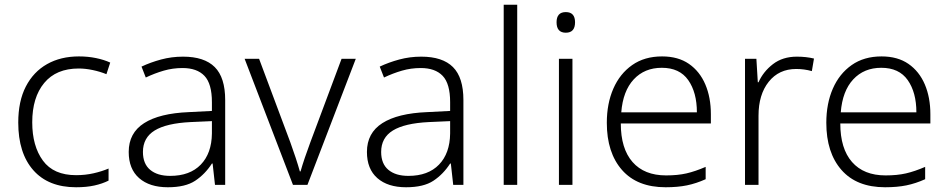

<svg xmlns="http://www.w3.org/2000/svg" viewBox="-20 -780 4001 810"><path d="M301 10Q184 10 120.5 -62Q57 -134 57 -263Q57 -353 89 -415Q121 -477 178.5 -509.5Q236 -542 313 -542Q351 -542 385 -535Q419 -528 445 -516L429 -467Q402 -478 371 -484.5Q340 -491 312 -491Q217 -491 166.5 -430Q116 -369 116 -264Q116 -164 161 -102.5Q206 -41 301 -41Q340 -41 375 -49Q410 -57 438 -69V-18Q412 -5 378.5 2.5Q345 10 301 10Z M752 -541Q842 -541 886 -497Q930 -453 930 -358V0H887L877 -90H874Q845 -45 803.5 -17.5Q762 10 688 10Q611 10 567 -28.5Q523 -67 523 -139Q523 -219 588 -260.5Q653 -302 777 -307L874 -312V-349Q874 -427 842.5 -460Q811 -493 750 -493Q709 -493 671 -482Q633 -471 595 -453L577 -499Q615 -517 659.5 -529Q704 -541 752 -541ZM784 -265Q682 -260 632.5 -229.5Q583 -199 583 -139Q583 -89 613.5 -63.5Q644 -38 698 -38Q781 -38 827 -85.5Q873 -133 874 -217V-269Z M1216 0 1012 -532H1073L1205 -179Q1217 -146 1227.5 -114Q1238 -82 1245 -57H1248Q1255 -82 1266 -114.5Q1277 -147 1289 -179L1421 -532H1481L1277 0Z M1757 -541Q1847 -541 1891 -497Q1935 -453 1935 -358V0H1892L1882 -90H1879Q1850 -45 1808.5 -17.5Q1767 10 1693 10Q1616 10 1572 -28.5Q1528 -67 1528 -139Q1528 -219 1593 -260.5Q1658 -302 1782 -307L1879 -312V-349Q1879 -427 1847.5 -460Q1816 -493 1755 -493Q1714 -493 1676 -482Q1638 -471 1600 -453L1582 -499Q1620 -517 1664.5 -529Q1709 -541 1757 -541ZM1789 -265Q1687 -260 1637.5 -229.5Q1588 -199 1588 -139Q1588 -89 1618.5 -63.5Q1649 -38 1703 -38Q1786 -38 1832 -85.5Q1878 -133 1879 -217V-269Z M2162 0H2105V-760H2162Z M2367 -729Q2406 -729 2406 -686Q2406 -642 2367 -642Q2328 -642 2328 -686Q2328 -729 2367 -729ZM2395 -532V0H2338V-532Z M2773 -542Q2841 -542 2886.5 -510.5Q2932 -479 2955.5 -424Q2979 -369 2979 -298V-259H2599Q2599 -153 2648.5 -96.5Q2698 -40 2790 -40Q2839 -40 2876 -48.5Q2913 -57 2957 -76V-24Q2917 -6 2878 2Q2839 10 2788 10Q2668 10 2604 -63Q2540 -136 2540 -262Q2540 -343 2567.5 -406Q2595 -469 2647 -505.5Q2699 -542 2773 -542ZM2772 -494Q2699 -494 2653.5 -445Q2608 -396 2601 -306H2920Q2920 -390 2883.5 -442Q2847 -494 2772 -494Z M3342 -541Q3381 -541 3414 -533L3405 -480Q3373 -489 3339 -489Q3266 -489 3223 -435Q3180 -381 3180 -292V0H3123V-532H3171L3177 -433H3180Q3200 -478 3241 -509.5Q3282 -541 3342 -541Z M3699 -542Q3767 -542 3812.5 -510.5Q3858 -479 3881.5 -424Q3905 -369 3905 -298V-259H3525Q3525 -153 3574.5 -96.5Q3624 -40 3716 -40Q3765 -40 3802 -48.5Q3839 -57 3883 -76V-24Q3843 -6 3804 2Q3765 10 3714 10Q3594 10 3530 -63Q3466 -136 3466 -262Q3466 -343 3493.5 -406Q3521 -469 3573 -505.5Q3625 -542 3699 -542ZM3698 -494Q3625 -494 3579.5 -445Q3534 -396 3527 -306H3846Q3846 -390 3809.5 -442Q3773 -494 3698 -494Z"/></svg>

Font: Noto Sans Bengali UI Light
Style: Regular
Weight: 300
Designer: Jelle Bosma - Monotype Design Team
Foundry: Monotype Imaging Inc.
Version: Version 2.003; ttfautohint (v1.8.4.7-5d5b)